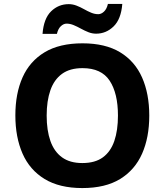

<svg xmlns="http://www.w3.org/2000/svg" viewBox="-20 -945 836 975"><path d="M738 -358Q738 -247 701.5 -164.5Q665 -82 590 -36Q515 10 398 10Q282 10 206.5 -36Q131 -82 94.5 -165Q58 -248 58 -359Q58 -470 94.5 -552Q131 -634 206.5 -679.5Q282 -725 399 -725Q515 -725 590 -679.5Q665 -634 701.5 -551.5Q738 -469 738 -358ZM217 -358Q217 -283 236 -229Q255 -175 295 -146Q335 -117 398 -117Q463 -117 502.5 -146Q542 -175 560.5 -229Q579 -283 579 -358Q579 -471 537 -535Q495 -599 399 -599Q335 -599 295 -570Q255 -541 236 -487Q217 -433 217 -358ZM196 -773Q202 -851 239.5 -887.5Q277 -924 329 -924Q349 -924 368.5 -916.5Q388 -909 406.5 -898.5Q425 -888 443 -880.5Q461 -873 479 -873Q494 -873 508 -886Q522 -899 528 -925H601Q595 -848 557 -811Q519 -774 468 -774Q448 -774 429 -781.5Q410 -789 391 -799.5Q372 -810 354 -817.5Q336 -825 318 -825Q303 -825 289 -812Q275 -799 269 -773Z"/></svg>

Font: Noto Sans Thaana
Style: Regular
Weight: 400
Designer: Monotype Design Team
Foundry: Monotype Imaging Inc.
Version: Version 2.001